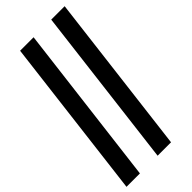

<svg xmlns="http://www.w3.org/2000/svg" viewBox="-291 -796 1047 1047"><g transform="rotate(-45 233.0 -272.5)"><path d="M218.5 -740 103.5 195H0L114.5 -740ZM458 -740 343.5 195H240L354.5 -740Z"/></g></svg>

Font: Lato Semibold
Style: Italic
Weight: 600
Italic angle: -7°
Designer: Lukasz Dziedzic
Foundry: tyPoland Lukasz Dziedzic
Version: Version 2.006; 2014-01-15